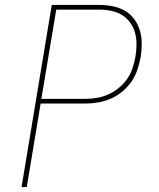

<svg xmlns="http://www.w3.org/2000/svg" viewBox="-20 -755 640 775"><path d="M67 0 189 -735H383Q410 -735 436.5 -729.5Q463 -724 485 -711Q507 -698 522 -677.5Q537 -657 544.5 -632Q552 -607 552 -579.5Q552 -552 548 -525Q543 -499 534.5 -473.5Q526 -448 510.5 -425.5Q495 -403 473 -385Q451 -367 426.5 -356.5Q402 -346 376 -341.5Q350 -337 324 -337H144L88 0ZM147 -356H324Q347 -356 371 -360Q395 -364 417.5 -374Q440 -384 460 -400.5Q480 -417 494 -437.5Q508 -458 515.5 -481.5Q523 -505 527 -528Q531 -552 531 -576.5Q531 -601 525 -623Q519 -645 505.5 -663.5Q492 -682 473 -694Q454 -706 430.5 -711Q407 -716 383 -716H207Z"/></svg>

Font: Iosevka SS04 Th Ex Obl
Style: Regular
Weight: 100
Width: 7
Italic angle: -9°
Monospace: yes
Designer: Belleve Invis
Foundry: Belleve Invis
Version: Version 19.0.0; ttfautohint (v1.8.4)